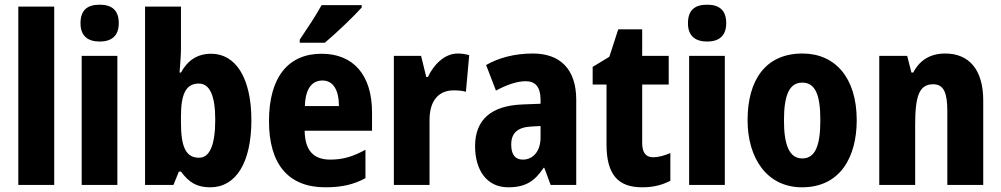

<svg xmlns="http://www.w3.org/2000/svg" viewBox="-20 -788 4265 818"><path d="M211 0V-760H58V0Z M405 -768C352 -768 323 -745 323 -689C323 -635 354 -611 405 -611C455 -611 486 -635 486 -689C486 -744 457 -768 405 -768ZM480 -550H328V0H480Z M751 -581V-760H598V0H719L742 -57H751C785 -11 818 10 876 10C985 10 1051 -95 1051 -276C1051 -456 984 -559 880 -559C822 -559 780 -532 751 -479H745C748 -519 751 -554 751 -581ZM827 -432C874 -432 897 -380 897 -278C897 -169 873 -116 828 -116C772 -116 751 -162 751 -265V-293C751 -385 771 -432 827 -432Z M1521 -756V-766H1350C1326 -722 1290 -668 1257 -619V-606H1364C1414 -648 1489 -720 1521 -756ZM1350 -559C1208 -559 1126 -459 1126 -272C1126 -89 1208 10 1366 10C1436 10 1488 -2 1537 -29V-150C1484 -121 1441 -108 1387 -108C1314 -108 1279 -149 1278 -231H1565V-309C1565 -468 1486 -559 1350 -559ZM1354 -445C1399 -445 1424 -405 1424 -336H1279C1281 -413 1311 -445 1354 -445Z M1930 -560C1873 -560 1827 -511 1803 -460H1796L1774 -550H1658V0H1810V-277C1810 -363 1852 -403 1913 -403C1936 -403 1952 -401 1965 -397L1979 -553C1962 -558 1945 -560 1930 -560Z M2250 -560C2173 -560 2105 -542 2051 -511L2093 -402C2141 -428 2184 -442 2220 -442C2261 -442 2283 -417 2283 -363V-346L2206 -343C2075 -338 2004 -280 2004 -165C2004 -67 2051 10 2145 10C2219 10 2258 -16 2296 -73H2299L2326 0H2435V-363C2435 -493 2367 -560 2250 -560ZM2244 -249 2283 -251V-202C2283 -144 2251 -108 2208 -108C2176 -108 2158 -128 2158 -172C2158 -220 2184 -246 2244 -249Z M2763 -118C2731 -118 2716 -138 2716 -179V-428H2829V-550H2716V-663H2614L2576 -546L2505 -503V-428H2564V-173C2564 -43 2614 10 2716 10C2764 10 2802 0 2836 -18V-136C2810 -125 2786 -118 2763 -118Z M2993 -768C2940 -768 2911 -745 2911 -689C2911 -635 2942 -611 2993 -611C3043 -611 3074 -635 3074 -689C3074 -744 3045 -768 2993 -768ZM3068 -550H2916V0H3068Z M3630 -276C3630 -458 3537 -560 3399 -560C3240 -560 3165 -445 3165 -276C3165 -116 3246 10 3397 10C3559 10 3630 -118 3630 -276ZM3320 -275C3320 -383 3343 -436 3398 -436C3454 -436 3475 -383 3475 -276C3475 -169 3454 -113 3398 -113C3343 -113 3320 -170 3320 -275Z M4007 -560C3944 -560 3898 -532 3871 -479H3863L3845 -550H3726V0H3879V-256C3879 -379 3896 -429 3956 -429C4002 -429 4016 -390 4016 -315V0H4169V-360C4169 -492 4108 -560 4007 -560Z"/></svg>

Font: Noto Sans Lao Looped Condensed ExtraBold
Style: Regular
Weight: 800
Width: 3
Designer: Mark Frömberg, Ben Mitchell
Foundry: The Fontpad Ltd
Version: Version 1.002